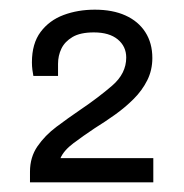

<svg xmlns="http://www.w3.org/2000/svg" viewBox="-20 -817 381 397"><path d="M42 -440V-462Q42 -492 57.5 -514.5Q73 -537 97 -555Q121 -573 146 -590Q183 -615 212 -640Q241 -665 241 -698Q241 -721 223.5 -735.5Q206 -750 174 -750Q146 -750 130 -740.5Q114 -731 107 -716.5Q100 -702 100 -685V-660H49Q48 -665 47 -672.5Q46 -680 46 -688Q46 -727 64 -751Q82 -775 111.5 -786Q141 -797 176 -797Q213 -797 239.5 -785Q266 -773 280.5 -750.5Q295 -728 295 -697Q295 -672 284.5 -651Q274 -630 256.5 -612.5Q239 -595 218 -580Q197 -565 176 -552Q152 -536 132 -521Q112 -506 105 -490H297V-440Z"/></svg>

Font: Archivo SemiBold Light
Style: Regular
Weight: 300
Version: Version 2.001